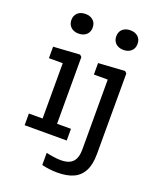

<svg xmlns="http://www.w3.org/2000/svg" viewBox="-174 -873 968 1181"><g transform="rotate(20 310.0 -282.5)"><path d="M148.8 0V-468.3L171.3 -438.5H58.3V-513.7L231.2 -524.8L243.5 -513V0ZM59 -76.5H334.5V0H59ZM107.8 -707.3Q107.8 -737 127.1 -754.2Q146.3 -771.3 177.5 -771.3Q208.7 -771.3 227.9 -754.2Q247.2 -737 247.2 -707.3Q247.2 -677.5 227.9 -660.2Q208.7 -642.8 177.5 -642.8Q157 -642.8 141.2 -650.6Q125.5 -658.3 116.7 -673.1Q107.8 -687.8 107.8 -707.3ZM346.5 205.3Q296.7 205.3 244.7 193V113.3Q268.7 118.8 293.7 122.5Q318.7 126.2 340.7 126.2Q375.8 126.2 398.5 115.2Q421.2 104.3 432.4 80.4Q443.7 56.5 443.7 17.8L443.3 -470.3L465.8 -438.5H352.8V-513.7L525.8 -524.8L538 -513L537.7 14.5Q537.7 83.2 515.5 125.3Q493.3 167.5 451.3 186.4Q409.3 205.3 346.5 205.3ZM401.5 -707.3Q401.5 -737 420.8 -754.2Q440 -771.3 471.2 -771.3Q502.3 -771.3 521.6 -754.2Q540.8 -737 540.8 -707.3Q540.8 -677.5 521.6 -660.2Q502.3 -642.8 471.2 -642.8Q450.7 -642.8 434.9 -650.6Q419.2 -658.3 410.3 -673.1Q401.5 -687.8 401.5 -707.3Z"/></g></svg>

Font: Monaspace Neon Var ExtraLight
Style: Regular
Weight: 200
Designer: Riley Cran and the Lettermatic Team
Version: Version 1.200 (Monaspace Neon Var)